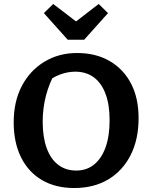

<svg xmlns="http://www.w3.org/2000/svg" viewBox="-20 -936 761 967"><path d="M354 11Q260 11 191.5 -29Q123 -69 86 -143.5Q49 -218 49 -320Q49 -425 90 -503Q131 -581 203.5 -625Q276 -669 368 -669Q463 -669 532.5 -628.5Q602 -588 640 -515Q678 -442 678 -341Q678 -234 638 -155Q598 -76 525.5 -32.5Q453 11 354 11ZM364 -77Q416 -77 453.5 -107Q491 -137 511.5 -193.5Q532 -250 532 -331Q532 -409 511.5 -463.5Q491 -518 452.5 -546.5Q414 -575 359 -575Q321 -575 282 -560.5Q243 -546 209 -516L262 -578Q195 -460 195 -323Q195 -246 215 -190.5Q235 -135 273 -106Q311 -77 364 -77ZM321 -736 201 -870 248 -916 363 -828 477 -916 524 -870 404 -736Z"/></svg>

Font: Piazzolla 24pt
Style: Bold
Weight: 700
Designer: Juan Pablo del Peral
Foundry: Huerta Tipografica
Version: Version 2.005